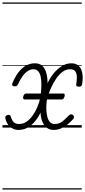

<svg xmlns="http://www.w3.org/2000/svg" viewBox="-20 -1030 688 1550"><path d="M179 -227Q172 -227 168 -233Q164 -239 168 -251Q174 -275 191 -275H491Q507 -275 501 -251Q494 -227 479 -227ZM127 19Q92 19 63.5 -4.5Q35 -28 24 -71Q21 -81 23.5 -87.5Q26 -94 35 -99Q43 -104 52.5 -103Q62 -102 65 -95Q72 -72 80 -57.5Q88 -43 101 -36Q114 -29 134 -29Q167 -29 194 -47.5Q221 -66 243 -96.5Q265 -127 281 -165Q297 -203 306 -242Q309 -262 311.5 -291Q314 -320 314 -351.5Q314 -383 308.5 -410Q303 -437 289 -454Q275 -471 250 -471Q228 -471 206 -457.5Q184 -444 164 -417.5Q144 -391 126 -351Q122 -343 116 -337.5Q110 -332 96 -333Q83 -335 79 -341.5Q75 -348 80 -358Q101 -409 128 -445Q155 -481 188.5 -500Q222 -519 261 -519Q301 -519 323 -497Q345 -475 354.5 -438.5Q364 -402 364 -358Q382 -399 411.5 -435.5Q441 -472 478 -495.5Q515 -519 555 -519Q589 -519 609 -503.5Q629 -488 638 -463Q647 -438 647.5 -408.5Q648 -379 643 -351Q641 -341 635.5 -335.5Q630 -330 618 -330Q607 -330 600.5 -334Q594 -338 595 -347Q600 -375 600.5 -403.5Q601 -432 589.5 -451.5Q578 -471 546 -471Q513 -471 484.5 -450Q456 -429 432.5 -394Q409 -359 391 -318Q373 -277 361 -236Q357 -219 355 -193Q353 -167 354.5 -139Q356 -111 362.5 -85.5Q369 -60 383.5 -44.5Q398 -29 422 -29Q445 -29 462.5 -37Q480 -45 498 -61.5Q516 -78 539 -101Q548 -108 555.5 -107.5Q563 -107 570 -100Q577 -94 577.5 -86Q578 -78 572 -70Q546 -41 520.5 -21.5Q495 -2 468.5 8.5Q442 19 413 19Q381 19 358 1.5Q335 -16 322 -47.5Q309 -79 307 -121Q289 -83 263 -51Q237 -19 203.5 0Q170 19 127 19ZM0 490H640V500H0ZM0 -20H640V0H0ZM0 -505H640V-500H0ZM0 -1010H640V-1000H0Z"/></svg>

Font: Playwrite RO Guides
Style: Regular
Weight: 400
Designer: Veronika Burian, José Scaglione
Foundry: TypeTogether
Version: Version 1.003